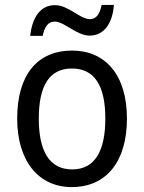

<svg xmlns="http://www.w3.org/2000/svg" viewBox="-20 -818 586 782"><path d="M103 -672H154C162 -710 176 -730 203 -730C242 -730 292 -673 345 -673C402 -673 438 -720 444 -798H394C386 -761 373 -740 346 -740C306 -740 259 -797 204 -797C143 -797 111 -745 103 -672ZM497 -335C497 -514 408 -612 274 -612C131 -612 50 -512 50 -335C50 -161 138 -56 272 -56C414 -56 497 -161 497 -335ZM138 -335C138 -466 179 -539 273 -539C367 -539 409 -466 409 -335C409 -204 367 -128 274 -128C180 -128 138 -204 138 -335Z"/></svg>

Font: Noto Sans Malayalam UI SemiCondensed
Style: Regular
Weight: 400
Width: 4
Designer: Jelle Bosma - Monotype Design Team
Foundry: Monotype Imaging Inc.
Version: Version 2.104